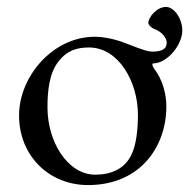

<svg xmlns="http://www.w3.org/2000/svg" viewBox="-20 -520 546 554"><path d="M234 14C384 14 460 -96 460 -213C460 -248 450 -289 424 -323C421 -327 417 -337 422 -337C462 -337 506 -390 506 -432C506 -467 482 -500 459 -500C432 -500 408 -470 408 -454C408 -447 419 -439 424 -437C449 -428 461 -409 461 -397C461 -381 451 -371 419 -371C400 -371 358 -390 327 -401C308 -407 280 -414 254 -414C131 -414 35 -298 35 -187C35 -70 122 14 234 14ZM255 -16C175 -16 117 -111 117 -210C117 -258 122 -309 149 -343C173 -374 201 -383 237 -383C322 -383 378 -284 378 -189C378 -150 374 -102 358 -71C338 -32 300 -16 255 -16Z"/></svg>

Font: Garamond-Math
Style: Regular
Weight: 400
Version: Version 2019-08-16